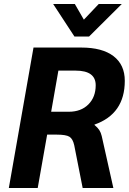

<svg xmlns="http://www.w3.org/2000/svg" viewBox="-20 -937 642 957"><path d="M147 -700H385Q490 -700 546 -657Q602 -614 602 -534Q602 -369 451 -316V-314Q467 -301 475 -288.5Q483 -276 487 -259L545 0H392L350 -213Q343 -245 326 -255.5Q309 -266 262 -266H215L168 0H24ZM323 -380Q384 -380 420.5 -416.5Q457 -453 457 -512Q457 -585 357 -585H271L235 -380ZM245 -917H353L398 -839L472 -917H587L424 -755H351Z"/></svg>

Font: Sarabun
Style: Bold Italic
Weight: 700
Italic angle: -10°
Designer: Suppakit Chalermlarp | Katatrad Co.,Ltd.
Foundry: Cadson Demak Co.,Ltd.
Version: Version 1.000; ttfautohint (v1.6)